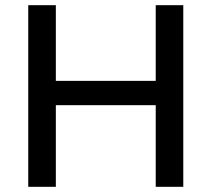

<svg xmlns="http://www.w3.org/2000/svg" viewBox="-20 -720 815 740"><path d="M88.9 0V-700H195.2V-408.3H580.2V-700H686.4V0H580.2V-314.6H195.2V0Z"/></svg>

Font: REM Medium
Style: Regular
Weight: 500
Designer: Octavio Pardo
Foundry: Ashler Design
Version: Version 1.005;gftools[0.9.28]